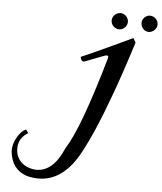

<svg xmlns="http://www.w3.org/2000/svg" viewBox="-59 -924 829 980"><g transform="rotate(5 356.0 -434.0)"><path d="M712 -832C712 -853.7 692.6 -873.1 669.7 -873.1C648 -873.1 629.7 -853.7 629.7 -832C629.7 -809.1 648 -789.7 669.7 -789.7C692.6 -789.7 712 -809.1 712 -832ZM560 -832C560 -853.7 540.6 -873.1 518.9 -873.1C496 -873.1 476.6 -853.7 476.6 -832C476.6 -809.1 496 -789.7 518.9 -789.7C540.6 -789.7 560 -809.1 560 -832ZM595.4 -752C443.4 -680 356.6 -641.1 336 -633.1C334.9 -632 336 -627.4 339.4 -619.4C344 -611.4 349.7 -608 357.7 -611.4C397.7 -626.3 430.9 -640 459.4 -650.3C462.9 -651.4 466.3 -651.4 468.6 -651.4C473.1 -651.4 475.4 -649.1 475.4 -644.6C475.4 -641.1 474.3 -634.3 470.9 -625.1C402.3 -387.4 345.1 -233.1 298.3 -161.1C262.9 -77.7 216 -37.7 157.7 -38.9C98.3 -42.3 53.7 -80 53.7 -138.3C53.7 -174.9 69.7 -202.3 102.9 -221.7L90.3 -238.9C74.3 -233.1 59.4 -218.3 45.7 -194.3C32 -170.3 25.1 -146.3 26.3 -122.3C32 -60.6 61.7 -20.6 114.3 -3.4C136 2.3 155.4 4.6 174.9 4.6C256 4.6 324.6 -43.4 378.3 -138.3C422.9 -218.3 469.7 -328 520 -467.4C538.3 -516.6 568 -603.4 608 -729.1Z"/></g></svg>

Font: GFS Goschen
Style: Italic
Weight: 400
Designer: George D. Matthiopoulos
Foundry: George D. Matthiopoulos
Version: Fontographer 4.7 9/28/09 FG4M≠0000002248